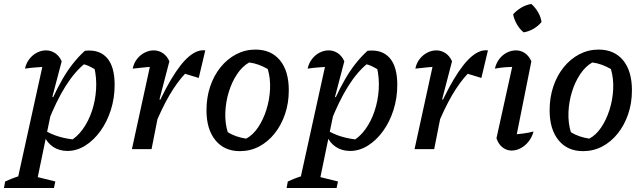

<svg xmlns="http://www.w3.org/2000/svg" viewBox="-71 -752 3246 968"><path d="M269 9Q228 9 197 -11.5Q166 -32 151 -69V-97Q217 -55 317 -47L278 -39Q316 -59 345.5 -99.5Q375 -140 392.5 -192.5Q410 -245 413.5 -302Q417 -359 404 -414L422 -394Q401 -407 381 -417Q361 -427 337 -431L360 -434Q307 -393 259.5 -317.5Q212 -242 168 -129L148 -146Q194 -266 243.5 -352Q293 -438 357 -496Q429 -504 468 -460.5Q507 -417 507 -324Q507 -258 488 -198Q469 -138 435.5 -91.5Q402 -45 359 -18Q316 9 269 9ZM-51 196 -45 163Q-12 148 12 140Q36 132 63 127L208 163L201 196ZM8 196 153 -463 167 -416Q135 -414 108 -412Q81 -410 55 -406Q61 -434 77.5 -455Q94 -476 116 -487Q138 -498 161 -498Q186 -498 207 -484Q228 -470 240 -443L193 -264L202 -259L108 196Z M594 0 695 -463 710 -416Q684 -415 659 -412.5Q634 -410 598 -406Q604 -435 620.5 -455.5Q637 -476 659 -487Q681 -498 704 -498Q729 -498 750 -484Q771 -470 783 -443L733 -251L742 -248L693 0ZM704 -106 691 -146Q744 -272 791.5 -351.5Q839 -431 881.5 -467Q924 -503 964 -498L931 -359L862 -380Q822 -338 783 -271.5Q744 -205 704 -106Z M1138 10Q1060 10 1015 -45Q970 -100 970 -196Q970 -260 988.5 -315.5Q1007 -371 1041 -413Q1075 -455 1120 -478.5Q1165 -502 1217 -502Q1296 -502 1340.5 -448Q1385 -394 1385 -297Q1385 -232 1366 -176.5Q1347 -121 1313.5 -79Q1280 -37 1235.5 -13.5Q1191 10 1138 10ZM1170 -53Q1204 -71 1230 -109.5Q1256 -148 1272 -198.5Q1288 -249 1290.5 -302.5Q1293 -356 1279 -404Q1256 -417 1233 -425.5Q1210 -434 1185 -437Q1151 -418 1124.5 -378.5Q1098 -339 1082.5 -288.5Q1067 -238 1065 -185Q1063 -132 1077 -86Q1097 -73 1120.5 -65Q1144 -57 1170 -53Z M1694 9Q1653 9 1622 -11.5Q1591 -32 1576 -69V-97Q1642 -55 1742 -47L1703 -39Q1741 -59 1770.5 -99.5Q1800 -140 1817.5 -192.5Q1835 -245 1838.5 -302Q1842 -359 1829 -414L1847 -394Q1826 -407 1806 -417Q1786 -427 1762 -431L1785 -434Q1732 -393 1684.5 -317.5Q1637 -242 1593 -129L1573 -146Q1619 -266 1668.5 -352Q1718 -438 1782 -496Q1854 -504 1893 -460.5Q1932 -417 1932 -324Q1932 -258 1913 -198Q1894 -138 1860.5 -91.5Q1827 -45 1784 -18Q1741 9 1694 9ZM1374 196 1380 163Q1413 148 1437 140Q1461 132 1488 127L1633 163L1626 196ZM1433 196 1578 -463 1592 -416Q1560 -414 1533 -412Q1506 -410 1480 -406Q1486 -434 1502.5 -455Q1519 -476 1541 -487Q1563 -498 1586 -498Q1611 -498 1632 -484Q1653 -470 1665 -443L1618 -264L1627 -259L1533 196Z M2019 0 2120 -463 2135 -416Q2109 -415 2084 -412.5Q2059 -410 2023 -406Q2029 -435 2045.5 -455.5Q2062 -476 2084 -487Q2106 -498 2129 -498Q2154 -498 2175 -484Q2196 -470 2208 -443L2158 -251L2167 -248L2118 0ZM2129 -106 2116 -146Q2169 -272 2216.5 -351.5Q2264 -431 2306.5 -467Q2349 -503 2389 -498L2356 -359L2287 -380Q2247 -338 2208 -271.5Q2169 -205 2129 -106Z M2525 -28 2505 -73Q2536 -75 2564 -78.5Q2592 -82 2619 -89Q2611 -60 2594 -38.5Q2577 -17 2554.5 -5Q2532 7 2508 7Q2483 7 2462.5 -9Q2442 -25 2432 -55L2522 -463L2536 -416Q2502 -415 2476.5 -413Q2451 -411 2424 -406Q2431 -435 2447 -455.5Q2463 -476 2485 -487Q2507 -498 2531 -498Q2555 -498 2575.5 -484Q2596 -470 2608 -443ZM2608 -732Q2628 -714 2642 -690Q2656 -666 2659 -641Q2643 -621 2619 -607Q2595 -593 2569 -589Q2549 -605 2535 -629.5Q2521 -654 2516 -680Q2534 -700 2558 -714Q2582 -728 2608 -732Z M2868 10Q2790 10 2745 -45Q2700 -100 2700 -196Q2700 -260 2718.5 -315.5Q2737 -371 2771 -413Q2805 -455 2850 -478.5Q2895 -502 2947 -502Q3026 -502 3070.5 -448Q3115 -394 3115 -297Q3115 -232 3096 -176.5Q3077 -121 3043.5 -79Q3010 -37 2965.5 -13.5Q2921 10 2868 10ZM2900 -53Q2934 -71 2960 -109.5Q2986 -148 3002 -198.5Q3018 -249 3020.5 -302.5Q3023 -356 3009 -404Q2986 -417 2963 -425.5Q2940 -434 2915 -437Q2881 -418 2854.5 -378.5Q2828 -339 2812.5 -288.5Q2797 -238 2795 -185Q2793 -132 2807 -86Q2827 -73 2850.5 -65Q2874 -57 2900 -53Z"/></svg>

Font: Piazzolla Thin SemiBold
Style: Italic
Weight: 600
Italic angle: -11.3°
Version: Version 2.005